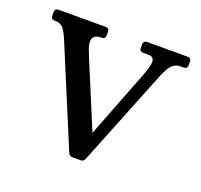

<svg xmlns="http://www.w3.org/2000/svg" viewBox="-86 -536 659 631"><g transform="rotate(20 243.5 -220.0)"><path d="M468.8 -440Q481.8 -440 481.8 -427V-415Q481.8 -402 468.8 -402H454.8Q441.8 -402 429.6 -391.1Q417.5 -380.2 404.5 -348L269.2 -10Q265 0 256 0H225.5Q215.8 0 211.5 -10L71 -347Q57.5 -380.8 47.2 -391.4Q37 -402 20 -402H18Q5 -402 5 -415V-427Q5 -440 18 -440H182.2Q195.2 -440 195.2 -427V-415Q195.2 -402 182.2 -402H180.2Q150.2 -402 150.2 -377Q150.2 -365 155.6 -351.4Q161 -337.8 168.5 -319L276.5 -60L245.5 -59L346.5 -319Q354.8 -339.8 360.1 -356.4Q365.5 -373 365.5 -384Q365.5 -402 345.5 -402H328.5Q314.5 -402 314.5 -415V-427Q314.5 -440 328.5 -440Z"/></g></svg>

Font: Young Serif Light
Style: Regular
Weight: 300
Designer: Bastien Sozeau
Foundry: NBR — Bastien Sozeau
Version: Version 5.001